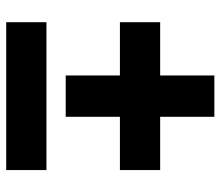

<svg xmlns="http://www.w3.org/2000/svg" viewBox="-66 -644 710 618"><g transform="rotate(90 289.0 -335.0)"><path d="M51.5 0V-129.5Q103 -129.5 151 -129.5Q199 -129.5 241 -129.5H337.5Q380 -129.5 428 -129.5Q476 -129.5 527.5 -129.5V0Q476 0 428 0Q380 0 337.5 0H241Q199 0 151 0Q103 0 51.5 0ZM51.5 -366V-495.5Q103 -495.5 151 -495.5Q199 -495.5 241 -495.5H337.5Q380 -495.5 428 -495.5Q476 -495.5 527.5 -495.5V-366Q476 -366 428 -366Q380 -366 337.5 -366H241Q199 -366 151 -366Q103 -366 51.5 -366ZM223 -191.5Q223 -243 223 -291Q223 -339 223 -381V-480Q223 -522.5 223 -570.8Q223 -619 223 -670H356Q356 -619 356 -570.8Q356 -522.5 356 -480V-381Q356 -339 356 -291Q356 -243 356 -191.5Z"/></g></svg>

Font: Commissioner Thin
Style: Bold
Weight: 700
Version: Version 1.001;gftools[0.9.23]